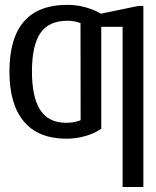

<svg xmlns="http://www.w3.org/2000/svg" viewBox="-20 -558 640 786"><path d="M481.9 207.5V-448.2H394.5V-30.8Q366.7 -11.7 329.3 -1Q292 9.8 252.4 9.8Q136.7 9.8 77.6 -60.8Q18.6 -131.3 18.6 -264.6Q18.6 -538.1 255.4 -538.1Q295.4 -538.1 331.8 -527.6Q368.2 -517.1 393.1 -502L546.4 -533.7H566.9V207.5ZM256.8 -473.1Q179.7 -473.1 145.3 -422.6Q110.8 -372.1 110.8 -264.6Q110.8 -160.2 144.8 -107.7Q178.7 -55.2 251.5 -55.2Q282.7 -55.2 310.1 -65.9L309.6 -463.4Q284.2 -473.1 256.8 -473.1Z"/></svg>

Font: Cousine
Style: Regular
Weight: 400
Monospace: yes
Designer: Steve Matteson
Foundry: Ascender Corporation
Version: Version 1.20